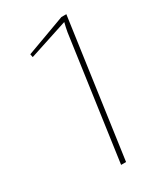

<svg xmlns="http://www.w3.org/2000/svg" viewBox="-175 -764 723 839"><g transform="rotate(-30 186.5 -345.0)"><path d="M303 -690 206 0H181L268 -619Q270 -630 272.5 -642Q275 -654 278 -665L82 -601L79 -617L278 -690Z"/></g></svg>

Font: Exo 2 Thin
Style: Italic
Weight: 250
Italic angle: -8°
Designer: Natanael Gama
Foundry: Natanael Gama
Version: Version 2.010